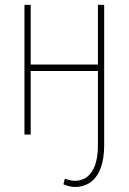

<svg xmlns="http://www.w3.org/2000/svg" viewBox="-20 -548 524 782"><path d="M79.6 -528.3H105V-285.2H378.9V-528.3H404.3V43.5Q404.3 98.1 390.1 136.2Q376 174.3 349.1 193.8Q322.3 213.4 284.7 213.4Q272.5 213.4 261.7 210.4Q251 207.5 238.3 202.6L244.1 179.7Q251 182.6 262.5 185.5Q273.9 188.5 284.7 188.5Q314.9 188.5 335.9 171.6Q356.9 154.8 367.9 122.3Q378.9 89.8 378.9 43.5V-258.8H105V0H79.6Z"/></svg>

Font: Roboto Condensed Thin
Style: Regular
Weight: 250
Width: 3
Designer: Christian Robertson
Foundry: Google
Version: Version 3.009; 2024